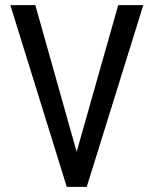

<svg xmlns="http://www.w3.org/2000/svg" viewBox="-20 -731 600 751"><path d="M279.8 -137.2 442.4 -710.9H540.5L319.3 0H241.2L20.5 -710.9H118.2Z"/></svg>

Font: Roboto Condensed
Style: Regular
Weight: 400
Designer: Google
Version: Version 2.001047; 2015